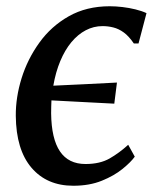

<svg xmlns="http://www.w3.org/2000/svg" viewBox="-20 -584 505 614"><path d="M214.5 10Q130 10 80.8 -47.5Q31.5 -105 30.5 -213.5Q30 -272.5 49 -333.8Q68 -395 105.8 -447.5Q143.5 -500 200 -532Q256.5 -564 331 -564Q350 -564 371.5 -561.5Q393 -559 413.2 -554Q433.5 -549 448.5 -542L423 -445H408Q392 -468.5 375.8 -480.2Q359.5 -492 342.5 -496.2Q325.5 -500.5 308 -500.5Q279.5 -500.5 254.2 -487.2Q229 -474 208.2 -449Q187.5 -424 172.8 -388.8Q158 -353.5 150.5 -310Q202 -312.5 252.2 -314.8Q302.5 -317 354 -320L345.5 -252.5Q298.5 -255 249 -257.5Q199.5 -260 144.5 -263Q144 -253 143.8 -242.5Q143.5 -232 143.5 -221.5Q144.5 -140 171.8 -99.8Q199 -59.5 253.5 -59.5Q299.5 -59.5 330.5 -77.2Q361.5 -95 390 -121L411 -83Q398.5 -65.5 371.8 -43.8Q345 -22 305.5 -6Q266 10 214.5 10Z"/></svg>

Font: Merriweather 28pt Medium
Style: Italic
Weight: 500
Italic angle: -7.8°
Version: Version 2.101